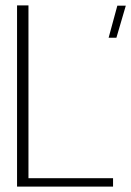

<svg xmlns="http://www.w3.org/2000/svg" viewBox="-20 -695 488 715"><path d="M384.5 -554.5H413.5L448.5 -674H417ZM43.5 0H401V-31.5H86V-675H43.5Z"/></svg>

Font: Anybody UltraCondensed Thin ExtraLight
Style: Regular
Weight: 250
Version: Version 1.111